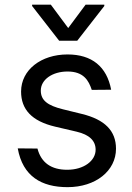

<svg xmlns="http://www.w3.org/2000/svg" viewBox="-20 -784 563 816"><path d="M370 -402 452.4 -402.7C433.9 -500.7 370.7 -552.6 267 -552.6C154.8 -552.6 69.6 -487.2 69.6 -394.9C69.6 -319.6 114.3 -269.2 214.5 -245.7L305.4 -224.4C360.4 -211.6 386.4 -185.4 386.4 -147.7C386.4 -100.9 336.6 -62.5 265.6 -62.5C198.2 -62.5 155.2 -92 139.2 -152.7L55.4 -153.4C76.7 -34.4 156.6 11.4 267 11.4C386.7 11.4 473 -57.9 473 -152C473 -228 425.4 -275.9 328.1 -299.7L247.2 -319.6C182.5 -335.6 153.4 -357.2 153.4 -399.1C153.4 -446 203.1 -480.1 267 -480.1C335.9 -480.1 356.9 -441.4 370 -402ZM116.5 -758.5 231.5 -610.8H308.2L423.3 -758.5V-764.2H343.8L269.9 -664.8L196 -764.2H116.5Z"/></svg>

Font: Margiela Sans
Style: Regular
Weight: 400
Designer: Stefan Endress, Andreas Faust
Version: Version 1.100;FEAKit 1.0